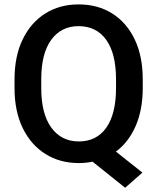

<svg xmlns="http://www.w3.org/2000/svg" viewBox="-20 -741 729 884"><path d="M637.2 -375V-335.9Q637.2 -235.4 604.5 -160.6Q571.8 -85.9 513.7 -43L635.7 53.7L556.2 123.5L406.2 3.4Q376 9.8 342.8 9.8Q255.9 9.8 189.2 -32Q122.6 -73.7 84.7 -151.1Q46.9 -228.5 46.9 -335.9V-375Q46.9 -482.4 84.5 -559.8Q122.1 -637.2 188.5 -679Q254.9 -720.7 341.8 -720.7Q430.2 -720.7 496.6 -679Q563 -637.2 600.1 -559.8Q637.2 -482.4 637.2 -375ZM514.2 -335.9V-376Q514.2 -494.6 469 -557.6Q423.8 -620.6 341.8 -620.6Q261.7 -620.6 215.8 -557.6Q169.9 -494.6 169.9 -376V-335.9Q169.9 -216.8 216.3 -153.3Q262.7 -89.8 342.8 -89.8Q424.8 -89.8 469.5 -153.3Q514.2 -216.8 514.2 -335.9Z"/></svg>

Font: Vazirmatn RD FD Medium
Style: Regular
Weight: 500
Designer: Saber Rastikerdar
Foundry: Saber Rastikerdar
Version: Version 33.003